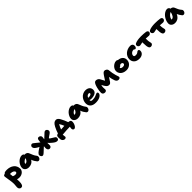

<svg xmlns="http://www.w3.org/2000/svg" viewBox="891 -3362 6441 6441"><g transform="rotate(-45 4112.0 -141.5)"><path d="M166 261.2Q129.9 261.2 100.8 232.2Q71.8 203.1 71.8 150.9Q71.8 119.6 77.9 75.4Q84 31.2 84 -2Q84 -86.4 61.3 -211.9Q38.6 -337.4 34.2 -391.1Q32.2 -416.5 45.4 -436.3Q58.6 -456.1 88.9 -456.1H100.1Q111.8 -484.9 146.5 -496.3Q181.2 -507.8 242.2 -507.8Q314 -507.8 377 -488.5Q439.9 -469.2 488.3 -432.6Q536.6 -396 564.7 -338.6Q592.8 -281.2 592.8 -210Q592.8 -175.8 575.9 -142.3Q559.1 -108.9 529.8 -82.3Q500.5 -55.7 456.8 -39.3Q413.1 -22.9 363.8 -22.9Q312 -22.9 261.2 -39.1Q266.1 7.3 266.1 45.9Q266.1 74.7 265.1 96.4Q264.2 118.2 261 145Q257.8 171.9 250.7 190.9Q243.7 210 233.2 226.8Q222.7 243.7 205.6 252.4Q188.5 261.2 166 261.2ZM253.9 -333Q238.8 -333 221.2 -331.1Q225.1 -276.4 234.9 -212.9Q235.4 -212.9 242.9 -209.7Q250.5 -206.5 251.5 -206.1Q252.4 -205.6 259.8 -202.6Q267.1 -199.7 269.3 -199.2Q271.5 -198.7 278.3 -196.3Q285.2 -193.8 288.6 -193.4Q292 -192.9 298.6 -191.4Q305.2 -189.9 310.1 -189.5Q314.9 -189 321.3 -188.5Q327.6 -188 334 -188Q368.7 -188 389.9 -201.9Q411.1 -215.8 411.1 -240.2Q411.1 -278.3 366 -305.7Q320.8 -333 253.9 -333Z M832 -40Q751 -40 700.4 -82Q649.9 -124 649.9 -192.9Q649.9 -243.7 675 -298.3Q700.2 -353 739.5 -396.5Q778.8 -439.9 830.8 -468Q882.8 -496.1 932.1 -496.1Q1006.3 -496.1 1024.9 -442.9Q1035.2 -445.8 1046.9 -445.8Q1088.4 -445.8 1120.1 -425Q1151.9 -404.3 1165 -372.1Q1176.8 -346.2 1193.4 -305.4Q1210 -264.6 1220 -241Q1230 -217.3 1249.5 -184.1Q1269 -150.9 1293.9 -120.1Q1307.6 -103.5 1308.1 -76.7Q1308.6 -49.8 1298.3 -24.7Q1288.1 0.5 1266.1 18.8Q1244.1 37.1 1216.8 37.1Q1184.6 37.1 1166 14.2Q1127.9 -33.2 1104.2 -73.7Q1080.6 -114.3 1062 -168.9Q1041 -133.3 1013.7 -107.7Q986.3 -82 956.1 -67.6Q925.8 -53.2 895.3 -46.6Q864.7 -40 832 -40ZM838.9 -208Q877.9 -208 912.8 -242.9Q947.8 -277.8 965.8 -342.8Q910.2 -324.7 871.1 -288.6Q832 -252.4 820.8 -209Q826.7 -208 838.9 -208Z M1437.5 12.2Q1406.7 12.2 1382.6 -17.6Q1358.4 -47.4 1358.4 -83Q1358.4 -119.6 1402.3 -160.6Q1446.3 -201.7 1529.8 -252.9Q1549.3 -264.6 1563.5 -273.9Q1540.5 -285.2 1510.7 -301.8Q1447.3 -337.4 1413.3 -372.3Q1379.4 -407.2 1379.4 -450.2Q1379.4 -479.5 1401.1 -504.6Q1422.9 -529.8 1454.6 -529.8Q1473.6 -529.8 1499 -512.9Q1524.4 -496.1 1563.5 -462.2Q1602.5 -428.2 1621.6 -414.1Q1629.9 -407.7 1654.8 -388.4Q1679.7 -369.1 1692.4 -359.9Q1697.8 -423.8 1704.6 -458Q1715.8 -529.8 1771.5 -529.8Q1814 -529.8 1841.8 -503.9Q1869.6 -478 1869.6 -441.9Q1869.6 -422.9 1856.4 -341.8Q1978.5 -453.6 2001.5 -476.1Q2019 -493.2 2029.3 -502Q2039.6 -510.7 2055.2 -519.3Q2070.8 -527.8 2084.5 -527.8Q2121.6 -527.8 2147.7 -499Q2173.8 -470.2 2173.8 -436Q2173.8 -428.2 2172.1 -420.4Q2170.4 -412.6 2168.5 -406.5Q2166.5 -400.4 2161.4 -393.1Q2156.2 -385.7 2153.1 -381.1Q2149.9 -376.5 2141.6 -369.1Q2133.3 -361.8 2129.4 -358.2Q2125.5 -354.5 2114.7 -346.7Q2104 -338.9 2100.1 -335.9Q2096.2 -333 2083.3 -324.5Q2070.3 -315.9 2066.4 -313Q2024.4 -284.7 2008.5 -272.5Q1992.7 -260.3 1992.7 -254.9Q1992.7 -243.7 2014.4 -226.6Q2036.1 -209.5 2096.7 -174.8Q2154.8 -141.6 2169.4 -129.4Q2198.7 -105 2198.7 -70.8Q2198.7 -34.7 2180.2 -12.5Q2161.6 9.8 2126.5 9.8Q2089.4 9.8 2052 -9.5Q2014.6 -28.8 1963.4 -71.8Q1895.5 -126.5 1844.7 -186Q1845.2 -171.9 1845.9 -147.2Q1846.7 -122.6 1847.2 -104.5Q1847.7 -86.4 1847.7 -75.2Q1847.7 -35.2 1825.2 -12Q1802.7 11.2 1765.6 11.2Q1728.5 11.2 1703.6 -17.8Q1678.7 -46.9 1678.7 -100.1Q1678.7 -107.4 1679.7 -119.9Q1680.7 -132.3 1682.6 -151.6Q1684.6 -170.9 1685.5 -186Q1674.8 -177.7 1664.1 -168.7Q1653.3 -159.7 1636 -143.6Q1618.7 -127.4 1610.8 -120.1Q1596.2 -106.9 1572 -84Q1547.9 -61 1532.5 -46.9Q1517.1 -32.7 1498.5 -17.6Q1480 -2.4 1464.8 4.9Q1449.7 12.2 1437.5 12.2Z M2818.4 126Q2787.1 126 2769.3 103.5Q2751.5 81.1 2751.5 49.8Q2751.5 40 2753.2 26.6Q2754.9 13.2 2757.8 -5.1Q2760.7 -23.4 2762.2 -33.2H2749.5Q2621.6 -33.2 2404.3 -13.2Q2416.5 72.3 2416.5 95.2Q2416.5 118.2 2397 131.6Q2377.4 145 2350.1 145Q2313.5 145 2281 117.2Q2248.5 89.4 2241.2 48.8Q2234.4 9.8 2234.4 -54.2Q2234.4 -92.8 2247.1 -115.7Q2259.8 -138.7 2292.5 -148.9Q2300.3 -151.4 2318.4 -154.8Q2335 -207 2361.3 -272.2Q2387.7 -337.4 2414.6 -386.2Q2455.6 -462.9 2497.3 -496.3Q2539.1 -529.8 2591.3 -529.8Q2665.5 -529.8 2722.2 -428.2Q2791 -304.2 2832.5 -180.2Q2834.5 -180.2 2838.4 -179.7Q2842.3 -179.2 2844.2 -179.2Q2896.5 -174.8 2920.4 -153.6Q2944.3 -132.3 2944.3 -90.8Q2944.3 -45.9 2926.8 4.6Q2909.2 55.2 2879.2 90.6Q2849.1 126 2818.4 126ZM2522.5 -257.8Q2504.9 -220.7 2490.2 -175.8Q2591.3 -185.1 2654.3 -186Q2617.7 -277.3 2570.3 -351.1Q2554.7 -326.2 2522.5 -257.8Z M3160.2 -40Q3079.1 -40 3028.6 -82Q2978 -124 2978 -192.9Q2978 -243.7 3003.2 -298.3Q3028.3 -353 3067.6 -396.5Q3106.9 -439.9 3158.9 -468Q3210.9 -496.1 3260.3 -496.1Q3334.5 -496.1 3353 -442.9Q3363.3 -445.8 3375 -445.8Q3416.5 -445.8 3448.2 -425Q3480 -404.3 3493.2 -372.1Q3504.9 -346.2 3521.5 -305.4Q3538.1 -264.6 3548.1 -241Q3558.1 -217.3 3577.6 -184.1Q3597.2 -150.9 3622.1 -120.1Q3635.7 -103.5 3636.2 -76.7Q3636.7 -49.8 3626.5 -24.7Q3616.2 0.5 3594.2 18.8Q3572.3 37.1 3544.9 37.1Q3512.7 37.1 3494.1 14.2Q3456.1 -33.2 3432.4 -73.7Q3408.7 -114.3 3390.1 -168.9Q3369.1 -133.3 3341.8 -107.7Q3314.5 -82 3284.2 -67.6Q3253.9 -53.2 3223.4 -46.6Q3192.9 -40 3160.2 -40ZM3167 -208Q3206.1 -208 3241 -242.9Q3275.9 -277.8 3293.9 -342.8Q3238.3 -324.7 3199.2 -288.6Q3160.2 -252.4 3148.9 -209Q3154.8 -208 3167 -208Z M3956.5 15.1Q3823.2 15.1 3757.1 -45.9Q3690.9 -106.9 3690.9 -210Q3690.9 -266.1 3712.4 -322.8Q3733.9 -379.4 3771.7 -425.5Q3809.6 -471.7 3867.2 -500.7Q3924.8 -529.8 3990.7 -529.8Q4084 -529.8 4139.9 -483.4Q4195.8 -437 4195.8 -352.1Q4195.8 -309.1 4175 -276.4Q4154.3 -243.7 4117.9 -224.1Q4081.5 -204.6 4035.9 -194.8Q3990.2 -185.1 3936.5 -185.1Q3892.1 -185.1 3860.8 -201.2V-189Q3860.8 -156.7 3879.2 -142.8Q3897.5 -128.9 3943.8 -128.9Q3988.3 -128.9 4025.9 -136Q4063.5 -143.1 4087.6 -153.1Q4111.8 -163.1 4131.6 -172.9Q4151.4 -182.6 4168.7 -189.7Q4186 -196.8 4200.7 -196.8Q4243.7 -196.8 4243.7 -143.1Q4243.7 -113.8 4223.1 -85.7Q4202.6 -57.6 4166.5 -35.2Q4130.4 -12.7 4075.2 1.2Q4020 15.1 3956.5 15.1ZM3993.7 -376Q3957.5 -376 3927.7 -351.1Q3897.9 -326.2 3880.9 -285.2Q3900.4 -283.2 3918 -283.2Q3961.9 -283.2 3998.8 -299.6Q4035.6 -315.9 4035.6 -339.8Q4035.6 -376 3993.7 -376Z M4411.6 -8.8Q4361.3 -8.8 4334 -33.7Q4306.6 -58.6 4306.6 -103Q4306.6 -141.6 4313.7 -199.5Q4320.8 -257.3 4336.4 -314Q4356.4 -392.1 4378.7 -437.3Q4400.9 -482.4 4423.8 -498.8Q4446.8 -515.1 4477.5 -515.1Q4513.7 -515.1 4549.1 -496.6Q4584.5 -478 4602.5 -445.8Q4647.9 -355 4688.5 -290Q4740.2 -373.5 4789.6 -444.8Q4823.2 -494.6 4850.8 -519.3Q4878.4 -543.9 4911.6 -543.9Q4944.3 -543.9 4982.4 -519Q5005.4 -502 5015.9 -483.2Q5026.4 -464.4 5028.3 -433.1Q5041.5 -294.4 5073.2 -187Q5081.5 -157.2 5092.5 -124.8Q5103.5 -92.3 5108.9 -75.2Q5114.3 -58.1 5114.3 -47.9Q5114.7 -21 5091.6 -4.9Q5068.4 11.2 5031.2 11.2Q4998 11.2 4970.7 -10Q4943.4 -31.2 4928.2 -67.9Q4888.7 -170.4 4872.6 -287.1Q4820.3 -198.7 4776.4 -139.2Q4759.8 -116.2 4739.7 -103Q4719.7 -89.8 4688.5 -89.8Q4664.1 -89.8 4645.5 -95.2Q4627 -100.6 4611.3 -114Q4595.7 -127.4 4586.2 -138.7Q4576.7 -149.9 4560.5 -172.9Q4536.1 -205.6 4500.5 -278.8Q4482.4 -227.1 4482.4 -176.8Q4482.4 -152.3 4484.9 -118.4Q4487.3 -84.5 4487.3 -77.1Q4487.3 -47.4 4465.6 -28.1Q4443.8 -8.8 4411.6 -8.8Z M5450.2 -27.8Q5371.1 -27.8 5308.1 -57.1Q5245.1 -86.4 5209.7 -138.7Q5174.3 -190.9 5174.3 -255.9Q5174.3 -314 5210.4 -370.8Q5246.6 -427.7 5304.2 -463.4Q5361.8 -499 5420.4 -499Q5463.4 -499 5484.4 -474.1Q5589.8 -465.8 5647.9 -410.9Q5706.1 -356 5706.1 -266.1Q5706.1 -164.1 5632.6 -95.9Q5559.1 -27.8 5450.2 -27.8ZM5345.2 -249Q5345.2 -224.1 5372.6 -209Q5399.9 -193.8 5445.3 -193.8Q5485.4 -193.8 5510.7 -211.7Q5536.1 -229.5 5536.1 -257.8Q5536.1 -284.7 5514.4 -300.8Q5492.7 -316.9 5458 -316.9Q5445.8 -316.9 5434.3 -311Q5422.9 -305.2 5416 -299.1Q5409.2 -293 5393.1 -276.9Q5371.6 -255.4 5345.2 -251Z M6030.3 5.9Q5907.2 5.9 5840.1 -56.4Q5772.9 -118.7 5772.9 -221.2Q5772.9 -282.7 5800 -338.9Q5827.1 -395 5872.8 -434.8Q5918.5 -474.6 5980.5 -498.3Q6042.5 -522 6109.9 -522Q6161.1 -522 6191.7 -495.6Q6222.2 -469.2 6222.2 -420.9Q6222.2 -377.4 6204.6 -349.1Q6187 -320.8 6157.2 -320.8Q6147 -320.8 6140.1 -325.4Q6133.3 -330.1 6130.1 -335.4Q6127 -340.8 6119.4 -345.5Q6111.8 -350.1 6100.1 -350.1Q6036.1 -350.1 5992.7 -310.1Q5949.2 -270 5949.2 -219.2Q5949.2 -193.4 5965.8 -179.2Q5982.4 -165 6031.2 -165Q6059.1 -165 6080.3 -171.6Q6101.6 -178.2 6113.8 -187.3Q6126 -196.3 6136.5 -205.6Q6147 -214.8 6159.2 -221.4Q6171.4 -228 6186 -228Q6212.4 -228 6225.3 -211.4Q6238.3 -194.8 6238.3 -159.2Q6238.3 -87.4 6179.9 -40.8Q6121.6 5.9 6030.3 5.9Z M6356 -292Q6322.3 -292 6296.1 -317.1Q6270 -342.3 6270 -377Q6270 -427.7 6321.8 -448.2Q6420.4 -491.2 6592.8 -491.2Q6714.4 -491.2 6816.9 -476.1Q6852.1 -470.7 6872.6 -451.2Q6893.1 -431.6 6893.1 -400.9Q6893.1 -368.7 6865.7 -341.8Q6838.4 -314.9 6801.8 -314.9Q6789.1 -314.9 6737.1 -319.3Q6685.1 -323.7 6653.8 -325.2Q6655.8 -267.6 6655.8 -242.2Q6655.8 -198.2 6668.2 -148.9Q6680.7 -99.6 6680.7 -86.9Q6680.7 -54.2 6652.8 -31Q6625 -7.8 6588.9 -7.8Q6563.5 -7.8 6546.9 -17.3Q6530.3 -26.9 6517.1 -49.8Q6484.9 -107.4 6484.9 -275.9Q6484.9 -304.7 6483.9 -317.9Q6458 -313.5 6416.3 -302.7Q6374.5 -292 6356 -292Z M6998.5 -271Q6964.8 -271 6938.7 -296.1Q6912.6 -321.3 6912.6 -356Q6912.6 -406.2 6964.4 -426.8Q7064 -470.2 7235.4 -470.2Q7359.9 -470.2 7465.3 -455.1Q7500.5 -449.7 7521 -430.2Q7541.5 -410.6 7541.5 -379.9Q7541.5 -347.7 7514.4 -320.8Q7487.3 -293.9 7450.7 -293.9Q7439.5 -293.9 7416.7 -295.7Q7394 -297.4 7360.4 -300Q7326.7 -302.7 7303.2 -304.2Q7304.7 -275.4 7304.7 -252Q7304.7 -208 7317.1 -158.9Q7329.6 -109.9 7329.6 -97.2Q7329.6 -64 7302.2 -41Q7274.9 -18.1 7237.3 -18.1Q7211.9 -18.1 7195.3 -27.6Q7178.7 -37.1 7165.5 -60.1Q7133.3 -117.7 7133.3 -286.1V-297.9Q7103 -293.5 7060.1 -282.2Q7017.1 -271 6998.5 -271Z M7727.5 4.9Q7646.5 4.9 7595.9 -37.1Q7545.4 -79.1 7545.4 -147.9Q7545.4 -210.4 7573 -278.3Q7600.6 -346.2 7643.8 -399.7Q7687 -453.1 7743.7 -488Q7800.3 -522.9 7854.5 -522.9Q7891.1 -522.9 7917.7 -502.7Q7944.3 -482.4 7951.7 -445.8Q7993.2 -445.8 8024.7 -425Q8056.2 -404.3 8069.3 -372.1Q8077.6 -354.5 8095.2 -312.5Q8112.8 -270.5 8122.1 -251.7Q8131.3 -232.9 8151.4 -202.1Q8171.4 -171.4 8196.3 -144Q8210.4 -128.9 8211.4 -102.5Q8212.4 -76.2 8202.4 -51.5Q8192.4 -26.9 8170.7 -8.5Q8148.9 9.8 8121.6 9.8Q8088.9 9.8 8070.3 -13.2Q8036.6 -54.7 8014.2 -90.3Q7991.7 -126 7971.7 -171.9Q7949.7 -123.5 7921.1 -88.4Q7892.6 -53.2 7860.6 -33.4Q7828.6 -13.7 7795.9 -4.4Q7763.2 4.9 7727.5 4.9ZM7734.4 -163.1Q7779.8 -163.1 7819.1 -216.1Q7858.4 -269 7876.5 -365.2Q7812.5 -339.4 7768.3 -283.9Q7724.1 -228.5 7714.4 -164.1Q7721.2 -163.1 7734.4 -163.1Z"/></g></svg>

Font: Shantell Sans Irregular
Style: Regular
Weight: 800
Designer: Stephen Nixon, Anya Danilova, Shantell Martin
Foundry: Arrow Type
Version: Version 1.006;[9816181b4]